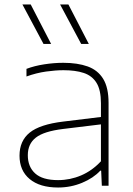

<svg xmlns="http://www.w3.org/2000/svg" viewBox="-20 -828 593 856"><path d="M239 8Q157.5 8 112.2 -29.8Q67 -67.5 67 -134Q67 -200 112.5 -236.8Q158 -273.5 262 -286L430 -306.5V-368Q430 -427 410.2 -458.8Q390.5 -490.5 353.2 -502.8Q316 -515 263 -515Q228 -515 185.2 -509Q142.5 -503 98 -487V-521Q133.5 -534.5 177.2 -541.2Q221 -548 262 -548Q325.5 -548 370.8 -531.8Q416 -515.5 440 -476.5Q464 -437.5 464 -369V0H434L431 -67H427Q396.5 -34 346 -13Q295.5 8 239 8ZM104 -136Q104 -84.5 136.8 -54.8Q169.5 -25 239 -25Q292.5 -25 341.8 -46Q391 -67 430 -109V-273.5L261 -253Q175.5 -242.5 139.8 -214.5Q104 -186.5 104 -136ZM342 -632 248 -808H285L376 -632ZM174 -632 80 -808H117L208 -632Z"/></svg>

Font: Encode Sans Expanded Expanded Thin
Style: Regular
Weight: 100
Width: 7
Designer: Multiple Designers
Foundry: Impallari Type
Version: Version 3.000; ttfautohint (v1.8.3) -l 8 -r 50 -G 200 -x 14 